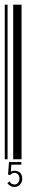

<svg xmlns="http://www.w3.org/2000/svg" viewBox="-20 -667 122 804"><path d="M0 0V-647.5H11.7V0ZM35.2 0V-647.5H70.3V0ZM41 116.2Q31.2 116.2 23.4 111.3Q15.6 107.4 10.7 99.6L21.5 91.8V92.8Q21.5 94.7 22.5 95.7Q22.5 96.7 24.4 98.6Q27.3 102.5 31.2 103.5Q36.1 105.5 42 105.5Q46.9 105.5 51.8 102.5Q55.7 99.6 58.6 93.8Q61.5 88.9 61.5 81.1Q61.5 70.3 55.7 63.5Q49.8 56.6 40 56.6Q35.2 56.6 30.3 59.6Q25.4 62.5 21.5 66.4L13.7 63.5L17.6 11.7H69.3V22.5H27.3L25.4 51.8Q33.2 47.9 42 47.9Q50.8 47.9 57.6 51.8Q65.4 55.7 69.3 63.5Q73.2 71.3 73.2 82Q73.2 91.8 68.4 99.6Q64.5 107.4 57.6 111.3Q49.8 116.2 41 116.2Z"/></svg>

Font: Libre Barcode EAN13 Text
Style: Regular
Weight: 400
Version: Version 1.008; ttfautohint (v1.8.3)